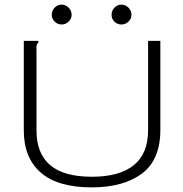

<svg xmlns="http://www.w3.org/2000/svg" viewBox="-20 -800 790 831"><path d="M377 11Q230 11 156.5 -53Q83 -117 83 -235V-623H146V-616Q140 -611 138.5 -604Q137 -597 138 -580V-234Q138 -136 197 -85.5Q256 -35 378 -35Q497 -35 559 -85Q621 -135 621 -237V-623H674V-238Q674 -108 594 -48.5Q514 11 377 11ZM247 -694Q229 -694 216.5 -706.5Q204 -719 204 -736Q204 -754 216.5 -767Q229 -780 247 -780Q264 -780 277 -767Q290 -754 290 -736Q290 -719 277 -706.5Q264 -694 247 -694ZM505 -694Q488 -694 475.5 -706Q463 -718 463 -736Q463 -754 475.5 -767Q488 -780 505 -780Q523 -780 536 -767Q549 -754 549 -736Q549 -719 536 -706.5Q523 -694 505 -694Z"/></svg>

Font: Inconsolata ExtraExpanded Light
Style: Regular
Weight: 300
Width: 8
Monospace: yes
Designer: Raph Levien, Cyreal, Brenton Simpson
Foundry: Raph Levien, Cyreal, Google
Version: Version 3.001; ttfautohint (v1.8.2.53-6de2)